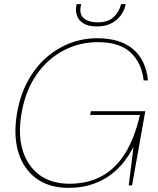

<svg xmlns="http://www.w3.org/2000/svg" viewBox="-20 -897 765 929"><path d="M312 12Q217 12 154.5 -34.5Q92 -81 68 -163Q44 -245 63 -353Q77 -433 111.5 -499Q146 -565 197.5 -612.5Q249 -660 313.5 -686Q378 -712 451 -712Q561 -712 623.5 -659.5Q686 -607 696 -508H675Q666 -591 613 -642Q560 -693 453 -693Q364 -693 287 -652.5Q210 -612 157 -536Q104 -460 85 -353Q66 -248 89.5 -170.5Q113 -93 171 -50.5Q229 -8 316 -8Q406 -8 473 -45Q540 -82 586 -156Q632 -230 657 -341H416L420 -359H683L619 0H603L626 -187Q592 -120 545 -76Q498 -32 439.5 -10Q381 12 312 12ZM449 -769Q406 -769 382.5 -784.5Q359 -800 352 -822.5Q345 -845 349 -867L351 -877H373Q361 -832 383.5 -810.5Q406 -789 453 -789Q502 -789 529 -813.5Q556 -838 566 -877H588L586 -868Q581 -846 564.5 -823Q548 -800 519.5 -784.5Q491 -769 449 -769Z"/></svg>

Font: DM Sans 9pt Thin
Style: Italic
Weight: 250
Italic angle: -10°
Version: Version 4.004;gftools[0.9.30]